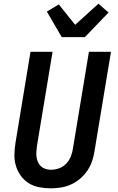

<svg xmlns="http://www.w3.org/2000/svg" viewBox="-20 -1017 640 1045"><path d="M257 8Q224 8 193 2Q162 -4 137 -19.5Q112 -35 94 -59.5Q76 -84 67 -113Q58 -142 58.5 -174Q59 -206 64 -238L146 -735H266L181 -222Q179 -207 178 -191.5Q177 -176 179 -161.5Q181 -147 187 -134Q193 -121 203.5 -111.5Q214 -102 228 -97.5Q242 -93 257 -93Q279 -93 301.5 -101Q324 -109 340.5 -126.5Q357 -144 365.5 -165.5Q374 -187 377 -209L464 -735H584L494 -192Q490 -165 480.5 -138Q471 -111 454.5 -87Q438 -63 415.5 -44Q393 -25 366.5 -13Q340 -1 312 3.5Q284 8 257 8ZM316 -815 235 -954 300 -993 389 -882 516 -997 543 -973 571 -949 442 -815Z"/></svg>

Font: Iosevka Extended
Style: Bold Italic
Weight: 700
Width: 7
Italic angle: -9°
Monospace: yes
Designer: Belleve Invis
Foundry: Belleve Invis
Version: Version 32.5.0; ttfautohint (v1.8.4)